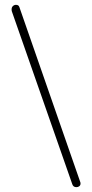

<svg xmlns="http://www.w3.org/2000/svg" viewBox="-20 -774 380 794"><path d="M29 -727Q28 -730 28 -735Q28 -744 33.5 -749Q39 -754 46 -754Q57 -754 60 -745L312 -21Q313 -19 313 -15Q313 -8 308 -4Q303 0 296 0Q283 0 279 -12Z"/></svg>

Font: AkaAcidDosis
Style: ExtraLight
Weight: 250
Designer: Edgar Tolentino, Pablo Impallari, Igino Marini, Aka-Acid
Foundry: Edgar Tolentino, Pablo Impallari, Igino Marini, Aka-Acid
Version: Version 1.007